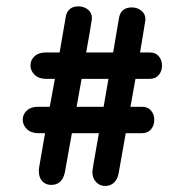

<svg xmlns="http://www.w3.org/2000/svg" viewBox="-20 -602 595 618"><path d="M105 -51.8 106 -63.5Q116.2 -122.1 125 -173.3H102.5Q79.1 -173.8 66.2 -186.8Q53.2 -199.7 53.2 -216.8Q53.2 -233.9 66.2 -246.1Q79.1 -258.3 102.5 -258.3H140.1Q142.6 -273.4 148.4 -303.2Q154.3 -333 156.7 -348.1H127.4Q104 -348.6 91.1 -361.6Q78.1 -374.5 78.1 -391.6Q78.1 -408.7 91.1 -420.9Q104 -433.1 127.4 -433.1H171.9Q176.3 -456.1 191.9 -549.3Q198.7 -581.5 232.4 -581.5Q250 -581.5 262.9 -571.3Q275.9 -561 275.9 -542.5Q271.5 -509.8 257.3 -433.1H344.2Q353 -485.8 363.3 -545.9Q370.1 -578.1 404.3 -578.1Q421.9 -578.1 435.1 -567.6Q448.2 -557.1 448.2 -539.1Q447.8 -533.7 440.7 -492.2Q433.6 -450.7 430.7 -433.1H462.4Q481 -433.1 491.2 -420.7Q501.5 -408.2 501.5 -390.9Q501.5 -373.5 491.5 -361.1Q481.4 -348.6 462.4 -348.1H416Q413.6 -333 408 -303.2Q402.3 -273.4 399.9 -258.3H437.5Q456.1 -258.3 466.3 -245.8Q476.6 -233.4 476.6 -216.1Q476.6 -198.7 466.6 -186.3Q456.5 -173.8 437.5 -173.3H384.8Q380.9 -151.9 373.3 -108.9Q365.7 -65.9 362.1 -45.4Q358.4 -24.9 346.9 -14.2Q335.4 -3.4 318.4 -3.4Q301.3 -3.4 289.3 -15.9Q277.3 -28.3 277.3 -49.3Q278.8 -63.5 287.1 -109.6Q295.4 -155.8 298.3 -173.3H211.4Q200.2 -108.4 189 -48.3Q180.2 -6.8 145 -6.8Q127.4 -6.8 116.2 -18.6Q105 -30.3 105 -51.8ZM226.6 -258.3H313.5Q315.9 -273.4 321.3 -303.2Q326.7 -333 329.1 -348.1H242.7Q240.2 -333 234.6 -303.2Q229 -273.4 226.6 -258.3Z"/></svg>

Font: Behdad
Style: Regular
Weight: 400
Designer: Mohammad Saleh Souzanchi
Foundry: http://font-store.ir
Version: Version:1.0.1;RFB:1.2.5;Building:2018-09-04 19:53:52.209180